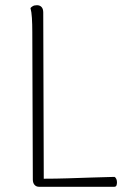

<svg xmlns="http://www.w3.org/2000/svg" viewBox="-20 -717 502 737"><path d="M146 -669 148 -31Q194 -31 239.5 -32.5Q285 -34 330.5 -35.5Q376 -37 419 -38Q424 -36 426.5 -30Q429 -24 429 -17Q429 -10 427 -5Q425 0 418 0H130Q119 0 112.5 -7.5Q106 -15 106 -28L104 -594Q104 -624 102.5 -648Q101 -672 97 -686Q100 -690 106 -693.5Q112 -697 122 -697Q133 -697 139.5 -690Q146 -683 146 -669Z"/></svg>

Font: Arima Thin ExtraLight
Style: Regular
Weight: 250
Version: Version 1.100